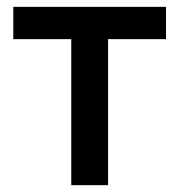

<svg xmlns="http://www.w3.org/2000/svg" viewBox="-20 -543 526 563"><path d="M296.9 0H189V-428.2H19V-522.9H466.8V-428.2H296.9Z"/></svg>

Font: Rising Sun DemiBold
Style: DemiBold
Weight: 600
Designer: Matt McInerney, Pablo Impallari, Rodrigo Fuenzalida
Foundry: Matt McInerney, Pablo Impallari, Rodrigo Fuenzalida
Version: Version 1.000